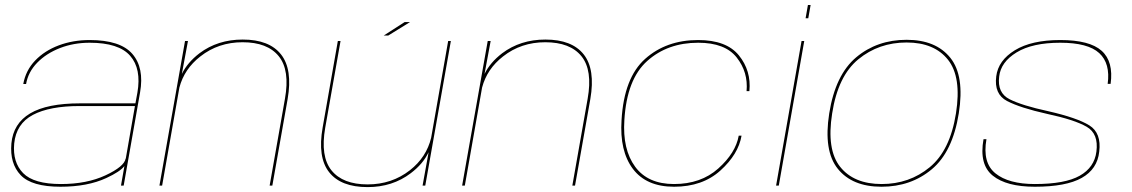

<svg xmlns="http://www.w3.org/2000/svg" viewBox="-20 -758 4622 784"><path d="M474 0 488 -80Q470.5 -57 414 -31Q337.5 4.5 227 4.5Q109.5 4.5 64.5 -42.8Q19.5 -90 26.5 -172Q34 -254 103.2 -295Q172.5 -336 307 -336H533L541 -379.5Q558 -477 511.5 -530.2Q465 -583.5 346 -583.5Q281 -583.5 225 -561.8Q169 -540 132 -502Q95 -464 86.5 -415H75Q85 -470.5 123.5 -510.8Q162 -551 220 -572.8Q278 -594.5 346 -594.5Q471.5 -594.5 520.5 -537.8Q569.5 -481 552 -381L485 0ZM493.5 -110 531 -325H305Q182.5 -325 114.2 -288.8Q46 -252.5 38 -172Q31 -95.5 74.5 -51Q118 -6.5 229 -6.5Q334.5 -6.5 411 -42.2Q487.5 -78 493 -110.5Z M631 0 735.5 -590.5H747.5L722.5 -456Q745.5 -503 794.5 -540.5Q869 -596.5 971 -596.5Q1079.5 -596.5 1127.5 -535.8Q1175.5 -475 1154.5 -353.5L1092 0H1081L1143.5 -354.5Q1164.5 -471.5 1118.2 -528.5Q1072 -585.5 970.5 -585.5Q871.5 -585.5 798 -527.5Q732.5 -476.5 712.5 -400.5L642 0Z M1705.5 0 1728 -124.5 1730 -136.5Q1707.5 -88.5 1657 -50.5Q1582.5 6 1481 6Q1372 6 1324 -54.8Q1276 -115.5 1297.5 -237.5L1359.5 -590.5H1370.5L1308 -236.5Q1287.5 -119 1333.8 -62Q1380 -5 1481 -5Q1580 -5 1654 -63Q1721.5 -116 1740.5 -195.5L1810 -590.5H1821L1716.5 0ZM1547 -613 1632.5 -668H1654.5L1565.5 -613Z M1867 0 1971.5 -590.5H1983.5L1958.5 -456Q1981.5 -503 2030.5 -540.5Q2105 -596.5 2207 -596.5Q2315.5 -596.5 2363.5 -535.8Q2411.5 -475 2390.5 -353.5L2328 0H2317L2379.5 -354.5Q2400.5 -471.5 2354.2 -528.5Q2308 -585.5 2206.5 -585.5Q2107.5 -585.5 2034 -527.5Q1968.5 -476.5 1948.5 -400.5L1878 0Z M2732.5 4.5Q2619.5 4.5 2564.5 -68.2Q2509.5 -141 2518 -268Q2528 -440.5 2614.2 -517.5Q2700.5 -594.5 2830.5 -594.5Q2946.5 -594.5 2997.2 -531.8Q3048 -469 3040 -386H3028.5Q3035.5 -463 2988.2 -523.2Q2941 -583.5 2831 -583.5Q2706 -583.5 2622.8 -509Q2539.5 -434.5 2529.5 -268Q2521.5 -148 2573.5 -77.2Q2625.5 -6.5 2732 -6.5Q2842 -6.5 2913 -70Q2984 -133.5 2996.5 -204H3008Q2995 -128 2921.8 -61.8Q2848.5 4.5 2732.5 4.5Z M3149 0 3253 -590.5H3264L3160 0ZM3279 -737.5H3290L3280.5 -683.5H3269.5Z M3579.5 4.5Q3460 4.5 3401 -68.8Q3342 -142 3366 -295Q3391 -452.5 3476.2 -524Q3561.5 -595.5 3682 -595.5Q3801.5 -595.5 3860.5 -522Q3919.5 -448.5 3895 -295Q3870 -138 3784.8 -66.8Q3699.5 4.5 3579.5 4.5ZM3580 -6.5Q3693 -6.5 3776.2 -75Q3859.5 -143.5 3883.5 -295Q3907 -443.5 3851 -514Q3795 -584.5 3682 -584.5Q3568.5 -584.5 3485 -516Q3401.5 -447.5 3378 -295Q3354.5 -147.5 3410.5 -77Q3466.5 -6.5 3580 -6.5Z M4205.5 4.5Q4090 4.5 4033.8 -40.8Q3977.5 -86 3996 -189.5H4008Q3991 -93.5 4044.8 -50Q4098.5 -6.5 4205.5 -6.5Q4329 -6.5 4389 -40.5Q4449 -74.5 4457 -139Q4466.5 -212 4417 -240.5Q4367.5 -269 4255.5 -293Q4146 -317.5 4092.2 -345.5Q4038.5 -373.5 4048 -446.5Q4056 -511 4124 -552.8Q4192 -594.5 4309.5 -594.5Q4429.5 -594.5 4478.5 -550.5Q4527.5 -506.5 4515 -415.5H4503Q4514.5 -499 4468.5 -541.2Q4422.5 -583.5 4309.5 -583.5Q4195.5 -583.5 4131 -544Q4066.5 -504.5 4060 -445.5Q4051.5 -378.5 4102.5 -352.8Q4153.5 -327 4260 -304Q4378.5 -277 4428.2 -246Q4478 -215 4468.5 -138.5Q4461 -67.5 4397 -31.5Q4333 4.5 4205.5 4.5Z"/></svg>

Font: Anybody ExtraExpanded Thin
Style: Italic
Weight: 100
Width: 8
Italic angle: -10°
Designer: Tyler Finck
Foundry: Etcetera Type Company
Version: Version 1.010; ttfautohint (v1.8.3) -l 8 -r 50 -G 200 -x 14 